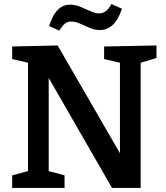

<svg xmlns="http://www.w3.org/2000/svg" viewBox="-20 -926 819 946"><path d="M493 -697 751 -702V-640L673 -617V0H532L220 -542V-83L298 -62V0H40V-62L118 -83V-617L40 -635V-697L264 -702L571 -171V-617L493 -635ZM272 -775 222 -798Q240 -854 265.5 -878.5Q291 -903 325 -903Q351 -903 376.5 -892.5Q402 -882 425.5 -871Q449 -860 468 -860Q486 -860 500.5 -870.5Q515 -881 529 -906L581 -883Q562 -827 534.5 -802.5Q507 -778 472 -778Q447 -778 422.5 -788.5Q398 -799 374.5 -809.5Q351 -820 330 -820Q313 -820 300 -809.5Q287 -799 272 -775Z"/></svg>

Font: Bitter SemiBold
Style: Regular
Weight: 600
Designer: Sol Matas, and Bitter project Authors
Foundry: Sol Matas
Version: Version 2.001